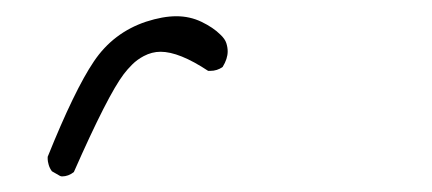

<svg xmlns="http://www.w3.org/2000/svg" viewBox="-20 94 540 240"><path d="M39.6 290Q39.6 290.5 39.6 293Q39.6 295.4 40.8 299.8Q42 304.2 44.9 308.1L55.2 314Q56.6 314.5 57.6 314.5Q65.4 314.5 72.3 309.1Q114.7 212.9 134.8 186.5Q139.2 180.7 145.3 174.6Q151.4 168.5 159.7 164.1Q169.9 158.7 180.7 158.7Q204.1 158.7 240.2 182.6Q241.7 182.6 242.7 182.6Q251.5 182.6 258.3 177.7Q264.6 167.5 264.6 158.2Q264.6 153.3 262.9 147.9Q261.2 142.6 255.4 137.2Q246.6 128.4 231.9 121.3Q217.3 114.3 200.4 114.3Q183.6 114.3 162.6 121.1Q121.6 134.8 97.4 170.7Q73.2 206.5 39.6 290Z"/></svg>

Font: NaikaiFont
Style: Light
Weight: 300
Version: Version 1.89